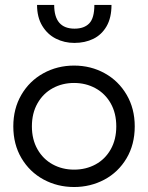

<svg xmlns="http://www.w3.org/2000/svg" viewBox="-20 -751 603 782"><path d="M34.2 -236.3Q34.2 -308.6 67.1 -365Q100.1 -421.4 156.7 -452.6Q213.4 -483.9 281.7 -483.9Q350.1 -483.9 406.5 -452.6Q462.9 -421.4 495.8 -365Q528.8 -308.6 528.8 -236.3Q528.8 -162.6 495.4 -106.2Q461.9 -49.8 405.3 -19.5Q348.6 10.7 281.7 10.7Q213.9 10.7 157.2 -20Q100.6 -50.8 67.4 -106.9Q34.2 -163.1 34.2 -236.3ZM281.7 -60.1Q330.1 -60.1 369.1 -81.3Q408.2 -102.5 430.9 -142.6Q453.6 -182.6 453.6 -236.3Q453.6 -290 430.9 -330.1Q408.2 -370.1 368.9 -391.6Q329.6 -413.1 281.7 -413.1Q233.9 -413.1 194.8 -391.8Q155.8 -370.6 132.8 -330.3Q109.9 -290 109.9 -236.3Q109.9 -183.1 132.6 -143.1Q155.3 -103 194.6 -81.5Q233.9 -60.1 281.7 -60.1ZM130.9 -731H200.7Q200.7 -634.3 283.7 -634.3Q322.8 -634.3 343.5 -655.8Q364.3 -677.2 364.3 -731H434.1Q434.1 -678.7 414.1 -644Q394 -609.4 360.1 -592.8Q326.2 -576.2 282.7 -576.2Q242.2 -576.2 207.8 -593.5Q173.3 -610.8 152.1 -645.8Q130.9 -680.7 130.9 -731Z"/></svg>

Font: Glacial Indifference
Style: Regular
Weight: 400
Designer: Alfredo Marco Pradil
Foundry: Alfredo Marco Pradil
Version: Version 1.312